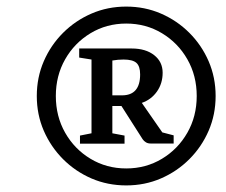

<svg xmlns="http://www.w3.org/2000/svg" viewBox="-20 -796 690 586"><path d="M365.3 -230.1Q308.5 -230.1 259.3 -251.3Q210.1 -272.6 172.5 -310.2Q135 -347.8 113.6 -397Q92.3 -446.3 92.3 -503Q92.3 -559.7 113.6 -609Q134.9 -658.2 172.5 -695.8Q210.1 -733.3 259.3 -754.6Q308.5 -775.9 365.3 -775.9Q422 -775.9 471.2 -754.6Q520.4 -733.3 557.9 -695.8Q595.5 -658.2 616.8 -609Q638.1 -559.7 638.1 -503Q638.1 -446.3 616.8 -397Q595.5 -347.8 557.9 -310.2Q520.4 -272.7 471.2 -251.4Q422 -230.1 365.3 -230.1ZM365.3 -281.9Q425.3 -281.9 474.3 -311.4Q523.3 -340.9 551.8 -390.9Q580.4 -440.9 580.4 -503Q580.4 -565.1 551.8 -615.1Q523.3 -665.1 474.3 -694.6Q425.3 -724.1 365.3 -724.1Q305.3 -724.1 256.3 -694.6Q207.4 -665.1 178.9 -615.1Q150.4 -565.1 150.4 -503Q150.4 -440.9 178.9 -390.8Q207.4 -340.7 256.4 -311.3Q305.3 -281.9 365.3 -281.9ZM224.1 -357.6V-382.2L259.3 -389.2V-614.3L221.7 -620.3V-648H381.8Q424.8 -648 450.6 -627.6Q476.4 -607.3 476.4 -574Q476.4 -541.3 459 -516.6Q441.5 -491.9 412.8 -482L475.4 -391.9L510 -382.9V-358H439.4Q431.4 -358 425.4 -361.6Q419.4 -365.1 415.4 -371L350.7 -472.4H322.9V-389.2L360.1 -382.2V-357.6ZM322.9 -505H352.3Q407.7 -505 407.7 -568.8Q407.7 -593.8 396.4 -604Q385.1 -614.3 357.1 -614.3Q340 -614.3 322.9 -611.3Z"/></svg>

Font: Faustina Light
Style: Italic
Weight: 300
Italic angle: -8°
Designer: Alfonso Garcia
Foundry: http://www.omnibus-type.com
Version: Version 1.200